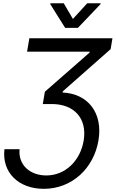

<svg xmlns="http://www.w3.org/2000/svg" viewBox="-20 -967 724 1202"><path d="M102.6 -33H7.8C-9.2 114 97.3 215.2 254.6 215.2C429 215.2 567.5 87.7 596.6 -89.1C625 -259.2 531.6 -380.3 372.2 -387.8L372.9 -394.9L672.6 -659.4L683.9 -727.3H163.7L149.5 -643.5H541.9L540.8 -637.8L261 -392.8L247.9 -315.7H304C443.2 -315.7 526.6 -227.3 503.9 -87.4C483.7 36.6 391 131.4 269.9 131.4C167.3 131.4 92.7 64.6 102.6 -33ZM294.7 -941.1 387.8 -792.6H467.7L609.4 -941.1L610.1 -946.7H526.3L436.4 -848.4L378.9 -946.7H295.5Z"/></svg>

Font: Margiela Sans Text
Style: Italic
Weight: 400
Italic angle: -9.39999°
Designer: Stefan Endress, Andreas Faust
Version: Version 1.100;FEAKit 1.0